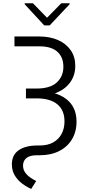

<svg xmlns="http://www.w3.org/2000/svg" viewBox="-20 -954 547 1192"><path d="M69.8 -727.5H223.6Q290 -727.5 340.3 -705.3Q390.6 -683.1 418.9 -642.3Q447.3 -601.6 447.3 -545.4Q447.3 -488.3 417.7 -445.6Q388.2 -402.8 334 -379.4Q279.8 -356 206.1 -356H141.1V-404.3H204.1Q291 -403.8 332.3 -441.9Q373.5 -480 373.5 -539.6Q373.5 -599.6 335.7 -633.1Q297.9 -666.5 223.6 -666.5H69.8ZM141.1 -389.2H207.5Q325.2 -389.2 390.1 -340.1Q455.1 -291 455.1 -198.7Q455.1 -135.7 426.5 -88.6Q397.9 -41.5 346.7 -15.9Q295.4 9.8 227.1 9.8H209.5Q165 9.8 144.3 26.9Q123.5 43.9 123 73.2Q123 98.6 136.2 116.9Q149.4 135.3 168.2 148.2Q187 161.1 204.6 169.9L173.8 218.8Q143.6 205.6 116 184.6Q88.4 163.6 71 134Q53.7 104.5 53.7 66.4Q53.7 7.8 96.2 -21.5Q138.7 -50.8 212.9 -50.8H227.1Q275.9 -50.8 310.1 -69.8Q344.2 -88.9 362.3 -122.6Q380.4 -156.2 380.4 -200.2Q380.4 -269.5 336.2 -306.4Q292 -343.3 205.6 -343.3H141.1ZM184.6 -933.6 272 -843.8 360.4 -933.6H412.1V-927.7L288.6 -796.4H254.4L133.3 -927.7V-933.6Z"/></svg>

Font: Inter 24pt Light
Style: Regular
Weight: 300
Designer: Rasmus Andersson
Foundry: rsms
Version: Version 4.001;git-66647c0bb